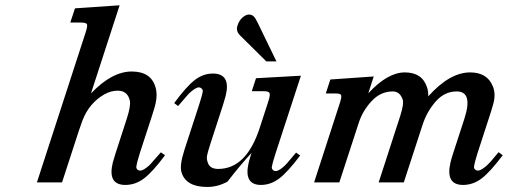

<svg xmlns="http://www.w3.org/2000/svg" viewBox="-20 -702 1955 739"><path d="M462.4 9.8Q393.1 9.8 414.1 -76.2Q418 -91.3 424.3 -110.4L467.8 -244.6Q484.4 -295.4 479.5 -315.4Q470.7 -353 433.1 -353Q406.2 -353 380.9 -338.4Q322.8 -304.7 297.4 -238.3Q290 -218.8 283.2 -197.8L218.8 0H122.1L309.1 -575.7Q317.4 -600.6 314.9 -607.9Q312.5 -615.2 292 -615.2H250.5L268.6 -669.9L440.4 -681.6L330.1 -342.3Q410.6 -426.8 487.1 -426.8Q563.5 -426.8 579.6 -362.3Q587.9 -329.1 573.2 -282.7Q567.9 -266.1 563 -250L518.1 -112.3Q507.3 -78.6 504.4 -58.6Q504.4 -53.7 508.8 -49.6Q513.2 -45.4 520.5 -45.4Q527.8 -45.4 541.7 -55.2Q555.7 -64.9 570.3 -83L599.1 -115.7L615.2 -104.5Q566.9 -39.6 533.9 -14.9Q501 9.8 462.4 9.8Z M1043.9 -465.8H1004.9L904.3 -565.4Q887.2 -582 893.8 -602.8Q900.4 -623.5 913.6 -634.8Q926.8 -646 937.7 -646Q948.7 -646 955.8 -639.6Q962.9 -633.3 972.2 -613.8ZM799.3 -418.9Q869.6 -418.9 848.6 -333Q844.7 -318.4 838.4 -298.3L789.6 -147.9Q778.3 -112.8 776.6 -101.3Q774.9 -89.8 779.3 -77.6Q786.6 -51.8 819.8 -51.8Q928.2 -51.8 979.5 -209.5L1012.7 -311.5Q1021 -337.4 1017.3 -344.2Q1013.7 -351.1 992.7 -351.1H949.2L965.3 -400.9L1138.2 -410.6L1040.5 -111.3Q1028.8 -75.7 1025.9 -57.1Q1025.9 -52.2 1030.3 -47.9Q1034.7 -43.5 1041.7 -43.5Q1048.8 -43.5 1062.3 -53Q1075.7 -62.5 1089.4 -79.1L1119.6 -114.7L1135.3 -103.5Q1086.9 -39.1 1054.2 -14.6Q1021.5 9.8 984.4 9.8Q916.5 9.8 937.5 -77.6Q941.4 -92.8 948.2 -113.3Q908.2 -70.8 855.5 -2.9Q818.4 17.6 777.8 17.6Q695.8 17.6 678.7 -38.6Q670.4 -64.5 689.5 -124L746.1 -297.9Q757.8 -333.5 760.7 -351.6Q760.7 -356.4 756.1 -361.1Q751.5 -365.7 744.6 -365.7Q737.8 -365.7 723.9 -356Q710 -346.2 696.3 -329.6L665.5 -293.9L650.4 -305.2Q697.8 -369.6 730 -394.3Q762.2 -418.9 799.3 -418.9Z M1762.2 9.8Q1693.8 9.8 1713.9 -76.7Q1717.3 -91.3 1723.6 -110.4L1767.6 -245.6Q1801.3 -350.1 1737.8 -350.1Q1690.9 -350.1 1656.7 -311Q1622.6 -272 1606 -220.2L1534.2 0H1437.5L1520 -254.4Q1535.6 -302.7 1529.8 -319.3Q1519 -350.1 1491.7 -350.1Q1444.8 -350.1 1410.2 -312.7Q1375.5 -275.4 1360.4 -228L1286.1 0H1189L1288.1 -305.7Q1295.4 -328.6 1293.2 -335.4Q1291 -342.3 1271 -342.3H1233.9L1251.5 -396L1418.5 -407.7L1397.5 -342.8Q1471.7 -423.3 1538.3 -423.3Q1605 -423.3 1623.5 -366.2Q1628.9 -350.6 1628.4 -331.1Q1710.9 -423.3 1789.6 -423.3Q1855.5 -423.3 1877 -369.6Q1889.2 -340.3 1878.4 -301.3Q1874 -285.2 1869.6 -271.5L1817.9 -112.3Q1807.1 -78.6 1804.2 -58.6Q1804.2 -53.7 1808.6 -49.6Q1813 -45.4 1820.3 -45.4Q1827.6 -45.4 1841.8 -55.4Q1856 -65.4 1870.6 -82.5L1898.9 -116.2L1915 -104.5Q1866.2 -39.6 1833.5 -14.9Q1800.8 9.8 1762.2 9.8Z"/></svg>

Font: RIT Rachana
Style: Bold Italic
Weight: 700
Designer: Hussain KH
Version: 1.4.7